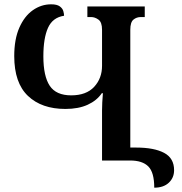

<svg xmlns="http://www.w3.org/2000/svg" viewBox="-20 -744 845 890"><path d="M695 126Q695 55 667.5 27.5Q640 0 583 0H453V-232Q453 -249 454 -269Q455 -289 457 -312H452Q429 -278 386.5 -258.5Q344 -239 283 -239Q173 -239 109.5 -299.5Q46 -360 46 -484Q46 -562 69.5 -615.5Q93 -669 132 -696.5Q171 -724 217 -724Q244 -724 257 -714.5Q270 -705 273.5 -692.5Q277 -680 277 -671Q224 -663 202.5 -615Q181 -567 181 -483Q181 -391 210.5 -346.5Q240 -302 310 -302Q380 -302 416.5 -341.5Q453 -381 453 -439V-606Q453 -641 436.5 -653Q420 -665 402 -665H385V-714H651V-665H633Q613 -665 598.5 -653Q584 -641 584 -606V-60H611Q694 -60 740.5 -35.5Q787 -11 787 45Q787 80 762.5 103Q738 126 695 126Z"/></svg>

Font: Noto Serif Georgian SemiCondensed SemiBold
Style: Regular
Weight: 600
Width: 4
Designer: Monotype Design Team, Akaki Razmadze
Foundry: Google LLC
Version: Version 2.003; ttfautohint (v1.8.4.7-5d5b)